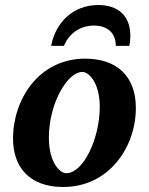

<svg xmlns="http://www.w3.org/2000/svg" viewBox="-20 -734 593 766"><path d="M522 -303C522 -433 443 -500 320 -500C135 -500 32 -338 32 -181C32 -70 95 12 232 12C414 12 522 -146 522 -303ZM378 -307C378 -184 314 -43 244 -43C221 -43 175 -82 175 -185C175 -320 248 -447 309 -447C334 -447 378 -405 378 -307ZM500 -592C500 -672 450 -714 372 -714C273 -714 202 -646 184 -551H235C256 -601 300 -632 355 -632C407 -632 442 -604 442 -551H496C499 -564 500 -578 500 -592Z"/></svg>

Font: Veleka
Style: Bold Italic
Weight: 700
Italic angle: -12°
Designer: Stefan Peev, Context Ltd, 2016; SIL International, 1997-2014.
Foundry: Stefan Peev, Context Ltd, 2016
Version: Version 5.000